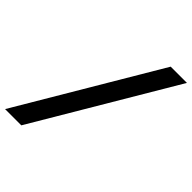

<svg xmlns="http://www.w3.org/2000/svg" viewBox="-280 -842 1078 1078"><g transform="rotate(45 259.0 -303.0)"><path d="M-50 110H79L568 -716H439Z"/></g></svg>

Font: Uncut Sans
Style: Bold Italic
Weight: 700
Italic angle: -11°
Designer: Kasper Nordkvist
Foundry: UNCUT.wtf
Version: Version 1.304;Glyphs 3.2 (3246)